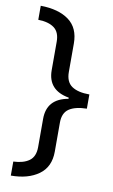

<svg xmlns="http://www.w3.org/2000/svg" viewBox="-96 -764 572 971"><g transform="rotate(10 190.0 -278.0)"><path d="M32 86Q84 84 113.5 62.5Q143 41 143 -8V-153Q143 -256 252 -275V-281Q143 -300 143 -403V-549Q143 -598 114 -619.5Q85 -641 32 -642V-714Q124 -713 177 -674Q230 -635 230 -555V-409Q230 -358 261.5 -336.5Q293 -315 352 -315V-242Q293 -241 261.5 -220Q230 -199 230 -149V0Q230 79 175 118.5Q120 158 32 158Z"/></g></svg>

Font: Noto Sans Test
Style: Regular
Weight: 400
Version: Version 1.002; ttfautohint (v1.8.4.7-5d5b)